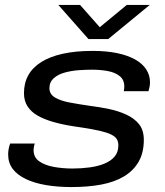

<svg xmlns="http://www.w3.org/2000/svg" viewBox="-20 -745 669 777"><path d="M269 12Q213 12 166 4Q119 -4 84.5 -20.5Q50 -37 31.5 -61.5Q13 -86 13 -120Q13 -131 15 -142Q17 -153 21 -164H121Q119 -160 117.5 -152Q116 -144 116 -137Q116 -108 139 -92Q162 -76 198 -69.5Q234 -63 273 -63Q309 -63 342.5 -67.5Q376 -72 402 -82.5Q428 -93 443.5 -111Q459 -129 459 -157Q459 -178 446.5 -189.5Q434 -201 410 -208.5Q386 -216 352.5 -222Q319 -228 277 -234Q232 -241 195.5 -251.5Q159 -262 132.5 -277Q106 -292 91.5 -314.5Q77 -337 77 -368Q77 -409 94.5 -440.5Q112 -472 147 -494Q182 -516 234 -527.5Q286 -539 355 -539Q411 -539 454 -530Q497 -521 526.5 -504.5Q556 -488 571.5 -464.5Q587 -441 587 -412Q587 -403 585.5 -395Q584 -387 581 -376H481Q482 -381 482.5 -386Q483 -391 483 -395Q483 -422 464.5 -437Q446 -452 416 -457.5Q386 -463 352 -463Q329 -463 299.5 -461Q270 -459 242.5 -451.5Q215 -444 197.5 -428.5Q180 -413 180 -388Q180 -364 202.5 -350.5Q225 -337 262.5 -330Q300 -323 342 -317Q382 -312 420.5 -304Q459 -296 491.5 -281Q524 -266 543 -242Q562 -218 562 -179Q562 -127 541 -90.5Q520 -54 481.5 -31Q443 -8 389.5 2Q336 12 269 12ZM586 -725 418 -587H338L216 -725H304L396 -621H367L493 -725Z"/></svg>

Font: Archivo Expanded
Style: Italic
Weight: 400
Width: 7
Italic angle: -10°
Designer: Hector Gatti
Foundry: Omnibus-Type
Version: Version 2.001